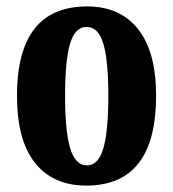

<svg xmlns="http://www.w3.org/2000/svg" viewBox="-20 -569 541 599"><path d="M33 -270Q33 -549 252 -549Q354 -549 410.5 -478.5Q467 -408 467 -270Q467 10 249 10Q146 10 89.5 -60.5Q33 -131 33 -270ZM318 -270Q318 -380 302.5 -432.5Q287 -485 250 -485Q214 -485 198.5 -432.5Q183 -380 183 -270Q183 -160 199 -106.5Q215 -53 251 -53Q287 -53 302.5 -106.5Q318 -160 318 -270Z"/></svg>

Font: Noto Serif Georgian Bold Cond
Style: Regular
Weight: 700
Width: 3
Designer: Monotype Design team
Foundry: Monotype Imaging Inc.
Version: Version 1.000